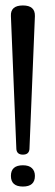

<svg xmlns="http://www.w3.org/2000/svg" viewBox="-20 -684 203 704"><path d="M88 -137Q86 -117 64 -117Q42 -117 40 -137L20 -625Q18 -664 64 -664Q109 -664 108 -625ZM108 -39Q108 0 64 0Q20 0 20 -39Q20 -78 64 -78Q86 -78 97 -67.5Q108 -57 108 -39Z"/></svg>

Font: Jura
Style: Regular
Weight: 400
Designer: Ed Merritt
Foundry: Ten by Twenty
Version: Version 1.007